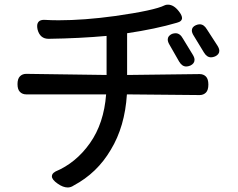

<svg xmlns="http://www.w3.org/2000/svg" viewBox="-20 -744 1040 840"><path d="M748 -598.6Q767.6 -598.6 780.3 -575.2L823.2 -504.9Q831.1 -492.2 831.1 -482.4Q831.1 -465.8 812.5 -457Q802.7 -453.1 794.9 -453.1Q776.4 -453.1 763.7 -474.6L720.7 -549.8Q713.9 -561.5 713.9 -571.3Q713.9 -586.9 732.4 -595.7Q741.2 -598.6 748 -598.6ZM853.5 -637.7Q872.1 -637.7 884.8 -616.2L931.6 -543.9Q939.5 -531.2 939.5 -521.5Q939.5 -505.9 920.9 -497.1Q911.1 -493.2 903.3 -493.2Q884.8 -493.2 872.1 -514.6L828.1 -586.9Q819.3 -600.6 819.3 -610.4Q819.3 -626 836.9 -633.8Q845.7 -637.7 853.5 -637.7ZM776.4 -665Q776.4 -658.2 771 -652.8Q765.6 -647.5 753.9 -644.5Q661.1 -617.2 536.1 -598.6V-416L853.5 -419.9Q870.1 -419.9 880.9 -409.2Q891.6 -398.4 891.6 -374Q891.6 -349.6 880.9 -338.9Q870.1 -328.1 853.5 -328.1L535.2 -331.1Q526.4 -190.4 464.8 -88.9Q405.3 12.7 302.7 67.4Q290 76.2 276.4 76.2Q255.9 76.2 232.4 59.6Q207 42 207 27.3Q207 15.6 220.7 7.8Q221.7 7.8 221.7 6.8Q312.5 -31.2 373.5 -117.7Q434.6 -204.1 444.3 -331.1H94.7Q78.1 -331.1 67.4 -341.8Q56.6 -352.5 56.6 -376Q56.6 -399.4 67.4 -410.2Q78.1 -420.9 94.7 -420.9L446.3 -416V-586.9Q329.1 -576.2 192.4 -574.2Q155.3 -574.2 144.5 -614.3Q142.6 -623 142.6 -629.9Q142.6 -642.6 149.9 -649.9Q157.2 -657.2 172.9 -657.2Q204.1 -655.3 236.3 -655.3Q348.6 -655.3 482.4 -673.8Q655.3 -698.2 700.2 -720.7Q705.1 -723.6 714.8 -723.6Q740.2 -723.6 762.7 -694.3Q776.4 -676.8 776.4 -665Z"/></svg>

Font: TaiwanPearl
Style: Regular
Weight: 400
Version: Version 2.102